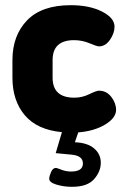

<svg xmlns="http://www.w3.org/2000/svg" viewBox="-20 -502 482 741"><path d="M428 -78Q428 -47 386 -21.5Q344 4 282 9L269 47Q318 49 343.5 71Q369 93 369 126Q369 160 343 189.5Q317 219 258 219Q226 219 198 210.5Q170 202 170 188Q170 178 177 162Q184 146 196 146Q199 146 217 153Q235 160 254 160Q300 160 300 129Q300 99 257 95L195 89L219 8Q123 -1 75.5 -57.5Q28 -114 28 -202V-270Q28 -365 84.5 -423.5Q141 -482 253 -482Q325 -482 373.5 -457.5Q422 -433 422 -399Q422 -374 404.5 -348.5Q387 -323 362 -323Q354 -323 325.5 -335Q297 -347 266 -347Q183 -347 183 -270V-202Q183 -125 267 -125Q297 -125 324.5 -138.5Q352 -152 362 -152Q391 -152 409.5 -128Q428 -104 428 -78Z"/></svg>

Font: Dosis
Style: ExtraBold
Weight: 800
Designer: EdgarTolentino, PabloImpallari, IginoMarini
Foundry: EdgarTolentino, PabloImpallari, IginoMarini
Version: Version 1.007